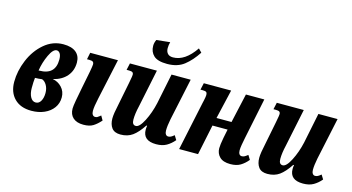

<svg xmlns="http://www.w3.org/2000/svg" viewBox="-84 -1122 2698 1471"><g transform="rotate(15 1265.0 -387.0)"><path d="M39 -171Q39 -257 75.5 -344.5Q112 -432 178.5 -489Q245 -546 330 -546Q396 -546 430.5 -517.5Q465 -489 465 -437Q465 -373 427 -328.5Q389 -284 319 -267Q361 -261 391.5 -228.5Q422 -196 422 -149Q422 -102 396 -66Q370 -30 324.5 -10Q279 10 222 10Q136 10 87.5 -39Q39 -88 39 -171ZM202 -303Q329 -303 329 -424Q329 -456 318.5 -472Q308 -488 292 -488Q263 -488 235 -428Q207 -368 197 -303ZM293 -149Q293 -185 277.5 -211.5Q262 -238 240 -245Q212 -241 185 -241Q181 -209 181 -160Q181 -116 196.5 -88Q212 -60 238 -60Q264 -60 278.5 -85.5Q293 -111 293 -149Z M524 -89Q524 -107 532.5 -155Q541 -203 552 -258L579 -395Q588 -444 588 -455Q588 -470 580 -476Q572 -482 550 -482H533L544 -536H764L694 -213Q679 -145 679 -112Q679 -93 686.5 -82Q694 -71 707 -71Q717 -71 723.5 -74.5Q730 -78 738 -84.5Q746 -91 750 -94L770 -59Q741 -26 712 -8Q683 10 635 10Q582 10 553 -16Q524 -42 524 -89Z M1107 -78Q1107 -93 1110 -109H1104Q1063 -47 1024 -19Q985 9 929 9Q881 9 859.5 -19.5Q838 -48 838 -95Q838 -131 856 -212L891 -389Q892 -393 895 -411Q902 -446 902 -457Q902 -471 894 -476.5Q886 -482 866 -482H847L859 -536H1073L1011 -237Q996 -174 996 -128Q996 -85 1026 -85Q1055 -85 1088.5 -150.5Q1122 -216 1140 -296L1189 -536H1341L1270 -203Q1259 -148 1259 -112Q1259 -93 1266.5 -82Q1274 -71 1287 -71Q1298 -71 1308.5 -76.5Q1319 -82 1333 -94L1354 -60Q1327 -28 1294 -9Q1261 10 1212 10Q1107 10 1107 -78ZM996 -713Q996 -738 1008 -762L1115 -773Q1108 -749 1108 -724Q1108 -698 1122 -682Q1136 -666 1165 -666Q1260 -666 1340 -784L1366 -757Q1321 -688 1268.5 -647Q1216 -606 1134 -606Q1059 -606 1027.5 -635.5Q996 -665 996 -713Z M1688 -86Q1688 -113 1699 -171L1713 -240H1593L1543 0H1393L1475 -387L1480 -409Q1487 -441 1487 -454Q1487 -470 1479.5 -476Q1472 -482 1452 -482H1433L1445 -536H1662L1608 -304H1727L1779 -536H1925L1858 -211Q1852 -182 1847.5 -155.5Q1843 -129 1843 -111Q1843 -92 1850 -81.5Q1857 -71 1870 -71Q1882 -71 1892 -76.5Q1902 -82 1917 -94L1938 -60Q1912 -28 1880.5 -9Q1849 10 1800 10Q1743 10 1715.5 -17.5Q1688 -45 1688 -86Z M2272 -78Q2272 -93 2275 -109H2269Q2228 -47 2189 -19Q2150 9 2094 9Q2046 9 2024.5 -19.5Q2003 -48 2003 -95Q2003 -131 2021 -212L2056 -389Q2057 -393 2060 -411Q2067 -446 2067 -457Q2067 -471 2059 -476.5Q2051 -482 2031 -482H2012L2024 -536H2238L2176 -237Q2161 -174 2161 -128Q2161 -85 2191 -85Q2220 -85 2253.5 -150.5Q2287 -216 2305 -296L2354 -536H2506L2435 -203Q2424 -148 2424 -112Q2424 -93 2431.5 -82Q2439 -71 2452 -71Q2463 -71 2473.5 -76.5Q2484 -82 2498 -94L2519 -60Q2492 -28 2459 -9Q2426 10 2377 10Q2272 10 2272 -78Z"/></g></svg>

Font: Noto Serif CondExtraBold
Style: Italic
Weight: 800
Width: 3
Italic angle: -12°
Designer: Monotype Design Team
Foundry: Monotype Imaging Inc.
Version: Version 1.001